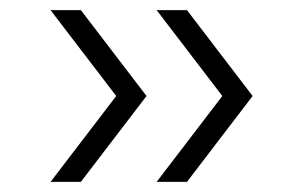

<svg xmlns="http://www.w3.org/2000/svg" viewBox="-20 -470 600 380"><path d="M210 -280 80 -450H140L270 -280L140 -110H80ZM420 -280 290 -450H350L480 -280L350 -110H290Z"/></svg>

Font: Raigarh
Style: Regular
Weight: 400
Designer: jaikishan Patel
Foundry: MagicType
Version: Version 1.000;FEAKit 1.0